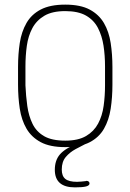

<svg xmlns="http://www.w3.org/2000/svg" viewBox="-20 -626 564 830"><path d="M466 -336Q466 -391 458.5 -440Q451 -489 429.5 -526Q408 -563 368 -584.5Q328 -606 262 -606Q197 -606 156.5 -585Q116 -564 94.5 -526.5Q73 -489 65.5 -440.5Q58 -392 58 -336V-260Q58 -205 65.5 -156Q73 -107 94.5 -70Q116 -33 156 -11.5Q196 10 262 10Q327 10 367.5 -11Q408 -32 429.5 -69.5Q451 -107 458.5 -156Q466 -205 466 -260ZM90 -257V-339Q90 -385 96 -428Q102 -471 120 -504.5Q138 -538 172 -558Q206 -578 262 -578Q318 -578 352 -558.5Q386 -539 403.5 -505Q421 -471 427.5 -428.5Q434 -386 434 -339V-257Q434 -211 428 -168Q422 -125 404 -91.5Q386 -58 352 -38Q318 -18 262 -18Q204 -18 170.5 -37.5Q137 -57 120.5 -91Q104 -125 98 -168Q92 -211 90 -257ZM356 -7H316Q261 16 239 41.5Q217 67 217 108Q217 184 304 184Q337 184 352 180Q367 176 367 167Q367 162 363.5 159Q360 156 355 156Q354 156 353 156Q352 156 350 157Q340 158 331 159Q322 160 313 160Q278 160 262.5 147.5Q247 135 247 107Q247 73 264.5 52.5Q282 32 307 18.5Q332 5 356 -7Z"/></svg>

Font: Beiruti ExtraLight
Style: Regular
Weight: 250
Designer: Arlette Boutros
Foundry: Boutros
Version: Version 1.41